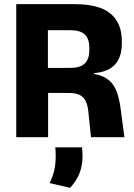

<svg xmlns="http://www.w3.org/2000/svg" viewBox="-20 -659 645 922"><path d="M417 0 404.5 -120.5Q401.5 -152.5 392 -172.8Q382.5 -193 363 -202.8Q343.5 -212.5 311 -212.5L166.5 -213V-332.5L317 -333Q366 -333 387.5 -354.5Q409 -376 409 -419V-429Q409 -471.5 387.8 -492.8Q366.5 -514 316.5 -514H165.5V-639H339Q456.5 -639 510.8 -593.5Q565 -548 565 -462.5V-449.5Q565 -385 532 -349Q499 -313 431.5 -308V-286L399.5 -307.5Q457.5 -303.5 489.5 -283.5Q521.5 -263.5 536.8 -227.8Q552 -192 559 -139L577.5 0ZM58 0V-639H210V-289.5L211 -231.5V0ZM373.5 48.5Q374.5 56.5 375.5 67.2Q376.5 78 376.5 88.5Q376.5 134 362.5 171.2Q348.5 208.5 316.5 243L218 220Q232.5 192 240 160.8Q247.5 129.5 247.5 90Q247.5 79.5 247 69.5Q246.5 59.5 245.5 48.5Z"/></svg>

Font: Anek Latin Medium
Style: Bold
Weight: 700
Version: Version 1.003